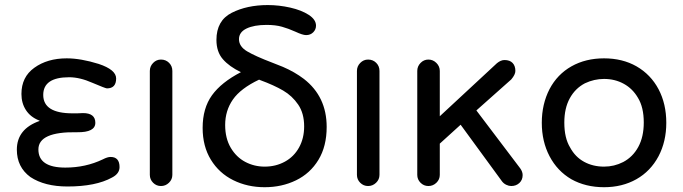

<svg xmlns="http://www.w3.org/2000/svg" viewBox="-20 -744 2752 774"><path d="M102.5 -30.3Q47.9 -70.3 47.9 -140.6Q47.9 -224.6 140.6 -256.8L136.7 -258.8Q102.5 -272.5 84.5 -300.3Q66.4 -328.1 66.4 -365.2Q66.4 -433.6 118.2 -470.7Q170.9 -508.8 249 -508.8Q305.7 -508.8 377.9 -486.3Q448.2 -462.9 448.2 -427.7Q448.2 -387.7 411.1 -387.7Q405.3 -387.7 352.5 -410.2Q301.8 -432.6 258.8 -432.6Q154.3 -432.6 154.3 -361.3Q154.3 -287.1 272.5 -287.1H291L314.5 -288.1Q364.3 -288.1 364.3 -249Q364.3 -210 291 -210.9Q134.8 -213.9 134.8 -141.6Q134.8 -68.4 243.2 -68.4Q325.2 -68.4 394.5 -101.6Q413.1 -111.3 425.8 -111.3Q461.9 -111.3 461.9 -70.3Q461.9 -43.9 431.6 -28.3Q366.2 7.8 252 7.8Q160.2 7.8 102.5 -30.3Z M584 -39.1V-458Q584 -476.6 597.2 -490.2Q610.4 -503.9 628.9 -503.9Q648.4 -503.9 661.6 -490.7Q674.8 -477.5 674.8 -458V-39.1Q674.8 -20.5 661.1 -7.3Q647.5 5.9 628.9 5.9Q610.4 5.9 597.2 -7.3Q584 -20.5 584 -39.1Z M796.9 -228.5Q796.9 -307.6 834.5 -359.9Q872.1 -412.1 951.2 -453.1Q904.3 -475.6 878.4 -505.4Q852.5 -535.2 852.5 -583Q852.5 -661.1 914.1 -692.4Q975.6 -723.6 1059.6 -723.6Q1104.5 -723.6 1149.9 -713.4Q1195.3 -703.1 1224.6 -684.1Q1253.9 -665 1253.9 -640.6Q1253.9 -625 1242.7 -613.8Q1231.4 -602.5 1213.9 -602.5Q1200.2 -602.5 1170.9 -616.2Q1142.6 -628.9 1116.7 -636.2Q1090.8 -643.6 1054.7 -643.6Q1003.9 -643.6 973.6 -628.9Q943.4 -614.3 943.4 -585.9Q943.4 -556.6 976.1 -537.1Q1008.8 -517.6 1078.1 -491.2L1120.1 -474.6Q1168 -454.1 1205.1 -425.8Q1296.9 -354.5 1296.9 -232.4Q1296.9 -154.3 1263.7 -99.6Q1230.5 -44.9 1173.3 -17.1Q1116.2 10.7 1046.9 10.7Q977.5 10.7 920.4 -17.6Q863.3 -45.9 830.1 -100.1Q796.9 -154.3 796.9 -228.5ZM1046.9 -72.3Q1091.8 -72.3 1128.4 -92.3Q1165 -112.3 1185.5 -149.4Q1206.1 -186.5 1206.1 -234.4Q1206.1 -287.1 1182.1 -322.3Q1158.2 -357.4 1121.6 -378.9Q1085 -400.4 1029.3 -420.9L1024.4 -422.9Q950.2 -387.7 918.9 -342.8Q887.7 -297.9 887.7 -240.2Q887.7 -186.5 910.2 -148.4Q932.6 -110.4 968.8 -91.3Q1004.9 -72.3 1046.9 -72.3Z M1418.9 -39.1V-458Q1418.9 -476.6 1432.1 -490.2Q1445.3 -503.9 1463.9 -503.9Q1483.4 -503.9 1496.6 -490.7Q1509.8 -477.5 1509.8 -458V-39.1Q1509.8 -20.5 1496.1 -7.3Q1482.4 5.9 1463.9 5.9Q1445.3 5.9 1432.1 -7.3Q1418.9 -20.5 1418.9 -39.1Z M1662.1 -39.1V-458Q1662.1 -476.6 1675.3 -490.2Q1688.5 -503.9 1707 -503.9Q1725.6 -503.9 1739.3 -490.2Q1752.9 -476.6 1752.9 -458V-275.4L1983.4 -489.3Q1999 -502 2013.7 -502Q2035.2 -502 2046.4 -490.2Q2057.6 -478.5 2057.6 -458Q2057.6 -443.4 2041 -423.8L1900.4 -298.8L2077.1 -65.4Q2086.9 -51.8 2086.9 -38.1Q2086.9 -18.6 2073.7 -6.3Q2060.5 5.9 2041 5.9Q2031.2 5.9 2021 1Q2010.7 -3.9 2003.9 -12.7L1836.9 -241.2L1752.9 -165V-39.1Q1752.9 -20.5 1739.3 -7.3Q1725.6 5.9 1707 5.9Q1688.5 5.9 1675.3 -7.3Q1662.1 -20.5 1662.1 -39.1Z M2283.2 -21.5Q2226.6 -54.7 2195.3 -114.3Q2164.1 -173.8 2164.1 -249Q2164.1 -324.2 2195.3 -384.8Q2226.6 -444.3 2283.7 -476.6Q2340.8 -508.8 2415 -508.8Q2489.3 -508.8 2545.9 -476.6Q2603.5 -443.4 2634.8 -384.3Q2666 -325.2 2666 -249Q2666 -173.8 2634.8 -114.3Q2602.5 -53.7 2545.4 -21.5Q2488.3 10.7 2415 10.7Q2340.8 10.7 2283.2 -21.5ZM2278.3 -149.4Q2298.8 -111.3 2334.5 -91.8Q2370.1 -72.3 2415 -72.3Q2456.1 -72.3 2492.2 -90.8Q2531.2 -111.3 2553.2 -151.9Q2575.2 -192.4 2575.2 -250Q2575.2 -311.5 2551.8 -349.6Q2530.3 -386.7 2494.6 -406.2Q2459 -425.8 2415 -425.8Q2375 -425.8 2337.9 -408.2Q2298.8 -387.7 2276.9 -347.7Q2254.9 -307.6 2254.9 -250Q2254.9 -187.5 2278.3 -149.4Z"/></svg>

Font: jf-openhuninn-2.0
Style: Regular
Weight: 400
Designer: [Kosugi Maru]
Designed by MOTOYA      

[Varela Round]
Joe Prince (Latin component); Avraham Cornfeld (Hebrew component)
Foundry: justfont CO.,LTD.
Version: 2.0